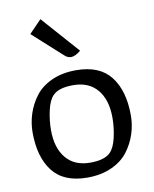

<svg xmlns="http://www.w3.org/2000/svg" viewBox="-85 -817 713 891"><g transform="rotate(-10 271.5 -371.0)"><path d="M503 -240Q503 -195 489 -152Q475 -109 447 -72Q419 -35 369.5 -12.5Q320 10 255 10Q144 10 92 -57Q40 -124 40 -240Q40 -285 54 -328Q68 -371 96 -408Q124 -445 173.5 -467.5Q223 -490 288 -490Q399 -490 451 -423Q503 -356 503 -240ZM263 -424Q196 -424 168 -396Q147 -375 136.5 -328.5Q126 -282 126 -236Q126 -152 166 -104Q206 -56 280 -56Q347 -56 375 -84Q396 -105 406.5 -151.5Q417 -198 417 -244Q417 -328 377 -376Q337 -424 263 -424ZM109 -692 167 -752 323 -576Q297 -554 277 -554Q261 -554 246 -568Z"/></g></svg>

Font: Enriqueta
Style: Regular
Weight: 400
Designer: Viviana Monsalve, Gustavo Ibarra
Foundry: Viviana Monsalve, Gustavo Ibarra
Version: Version 1.002